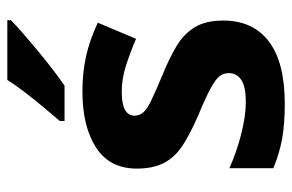

<svg xmlns="http://www.w3.org/2000/svg" viewBox="-160 -646 816 537"><g transform="rotate(-90 248.5 -378.0)"><path d="M459 -162Q459 -79 400.5 -34.5Q342 10 226 10Q169 10 128 2.5Q87 -5 46 -22V-145Q90 -125 141 -112Q192 -99 231 -99Q275 -99 293.5 -112Q312 -125 312 -146Q312 -160 304.5 -171Q297 -182 272 -196Q247 -210 194 -232Q143 -254 110 -275.5Q77 -297 61 -327.5Q45 -358 45 -404Q45 -480 104 -518Q163 -556 261 -556Q312 -556 358 -546Q404 -536 453 -513L408 -406Q368 -423 332 -434.5Q296 -446 259 -446Q226 -446 209.5 -437Q193 -428 193 -410Q193 -397 201.5 -386.5Q210 -376 234.5 -364Q259 -352 307 -332Q354 -313 388 -292.5Q422 -272 440.5 -241.5Q459 -211 459 -162ZM460 -756Q446 -742 423 -722Q400 -702 373.5 -680Q347 -658 321.5 -638.5Q296 -619 277 -606H178V-619Q194 -638 215.5 -663.5Q237 -689 258 -716.5Q279 -744 293 -766H460Z"/></g></svg>

Font: Noto Sans Balinese
Style: Regular
Weight: 400
Designer: Aditya Bayu, David Williams
Foundry: David Williams
Version: Version 2.003